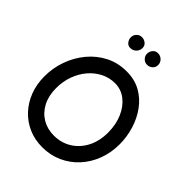

<svg xmlns="http://www.w3.org/2000/svg" viewBox="-271 -1094 1288 1288"><g transform="rotate(45 372.5 -450.0)"><path d="M360.4 47.9Q289.6 47.9 230.2 22Q170.9 -3.9 127 -51Q83 -98.1 58.8 -161.4Q34.7 -224.6 34.7 -299.3Q34.7 -378.4 61 -452.4Q87.4 -526.4 136.2 -585.2Q185.1 -644 252.4 -678.5Q319.8 -712.9 402.3 -712.9Q478.5 -712.9 536.6 -680.2Q594.7 -647.5 634.3 -592.5Q673.8 -537.6 694.1 -470.2Q714.4 -402.8 714.4 -334Q714.4 -253.4 688 -183.8Q661.6 -114.3 613.8 -62.3Q565.9 -10.3 501.5 18.8Q437 47.9 360.4 47.9ZM360.4 -62.5Q429.2 -62.5 484.4 -96.2Q539.6 -129.9 571.8 -191.2Q604 -252.4 604 -334Q604 -410.2 577.6 -470.7Q551.3 -531.2 505.9 -566.4Q460.4 -601.6 402.3 -601.6Q349.1 -601.6 302.5 -577.9Q255.9 -554.2 220.7 -512.7Q185.5 -471.2 165.8 -416.5Q146 -361.8 146 -299.3Q146 -226.1 173.8 -173.1Q201.7 -120.1 250 -91.3Q298.3 -62.5 360.4 -62.5ZM521 -892.1Q521 -868.7 504.4 -854.5Q487.8 -840.3 467.3 -840.3Q444.3 -840.3 429.2 -856.4Q414.1 -872.6 414.1 -891.6Q414.1 -915 428.2 -931.4Q442.4 -947.8 463.4 -947.8Q487.8 -947.8 504.4 -931.4Q521 -915 521 -892.1ZM366.2 -899.4Q366.2 -874 349.1 -857.2Q332 -840.3 307.1 -840.3Q285.2 -840.3 272.2 -857.7Q259.3 -875 259.3 -894Q259.3 -916 274.7 -931.9Q290 -947.8 312.5 -947.8Q332.5 -947.8 349.4 -934.6Q366.2 -921.4 366.2 -899.4Z"/></g></svg>

Font: Mikhak SemiBold
Style: Regular
Weight: 600
Designer: Amin Abedi
Version: Version 3.3